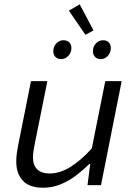

<svg xmlns="http://www.w3.org/2000/svg" viewBox="-20 -865 640 897"><path d="M181.6 12Q116.8 12 86.4 -21.3Q56 -54.6 56 -109.2Q56 -130.6 58.6 -149.7Q61.3 -168.8 65.3 -188.7L124.8 -486.1H201.3L143.3 -197.4Q139.7 -178.7 136.9 -162.3Q134.1 -145.9 134.1 -129.3Q134.1 -93.2 154.1 -73.8Q174.1 -54.5 211.5 -54.5Q260.5 -54.5 310.1 -85.7Q359.7 -116.9 408.9 -171.7L471.9 -486.1H548.5L451.8 0H388.8L401.6 -99H397.6Q368.3 -70.3 334.7 -44.8Q301.1 -19.4 263 -3.7Q225 12 181.6 12ZM265.3 -588.8Q248.9 -588.8 238.9 -599.1Q229 -609.4 229 -625.1Q229 -647.6 243.2 -662.3Q257.4 -677 276.4 -677Q293.6 -677 303.5 -667.3Q313.5 -657.5 313.5 -640.2Q313.5 -619.3 299.2 -604Q285 -588.8 265.3 -588.8ZM450.4 -588.8Q434 -588.8 424.1 -599.1Q414.1 -609.4 414.1 -625.1Q414.1 -647.6 428.3 -662.3Q442.6 -677 461.6 -677Q478 -677 487.9 -667.3Q497.9 -657.5 497.9 -640.2Q497.9 -619.3 483.8 -604Q469.8 -588.8 450.4 -588.8ZM379.2 -702.4 301.7 -815.3 352.4 -844.7 416.7 -723.1Z"/></svg>

Font: SourceCodeVF
Style: Italic
Weight: 200
Italic angle: -11°
Monospace: yes
Designer: Paul D. Hunt, Teo Tuominen
Foundry: Adobe
Version: Version 1.026;hotconv 1.1.0;makeotfexe 2.6.0